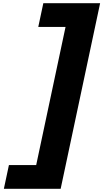

<svg xmlns="http://www.w3.org/2000/svg" viewBox="-20 -895 640 1190"><path d="M35.3 128 4 275H356L600.5 -875H248.5L217.2 -728H386.2L204.3 128Z"/></svg>

Font: Hussar Nova
Style: 96
Weight: 700
Foundry: Cannot Into Space Fonts
Version: Version 0.99